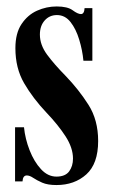

<svg xmlns="http://www.w3.org/2000/svg" viewBox="-20 -548 341 580"><path d="M150.5 11Q124 11 107.5 3.8Q91 -3.5 80.2 -10.8Q69.5 -18 61 -18Q49 -18 48 0H25.5V-163.5H52.5Q56 -128.5 69.5 -94Q83 -59.5 103.8 -37Q124.5 -14.5 150.5 -14.5Q177 -14.5 188.8 -30.2Q200.5 -46 200.5 -69Q200.5 -101.5 177.8 -136.5Q155 -171.5 121 -207Q79 -251.5 52.8 -296.8Q26.5 -342 26.5 -402.5Q26.5 -447.5 45 -475.2Q63.5 -503 92 -515.8Q120.5 -528.5 151 -528.5Q184 -528.5 199.5 -517Q215 -505.5 224.5 -505.5Q234.5 -505.5 235.5 -523.5H259V-364.5H232Q229 -396.5 219.2 -428.5Q209.5 -460.5 193 -481.5Q176.5 -502.5 152 -502.5Q129.5 -502.5 115 -486.2Q100.5 -470 100.5 -443.5Q100.5 -412.5 122.2 -383Q144 -353.5 178 -319Q218 -277.5 247.2 -231.5Q276.5 -185.5 276.5 -122Q276.5 -53.5 240.8 -21.2Q205 11 150.5 11Z"/></svg>

Font: Imbue 50pt
Style: Bold
Weight: 700
Designer: Tyler Finck
Foundry: Etcetera Type Company
Version: Version 1.102; ttfautohint (v1.8.3)